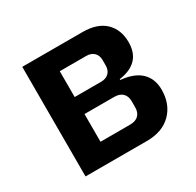

<svg xmlns="http://www.w3.org/2000/svg" viewBox="-120 -657 810 792"><g transform="rotate(-30 285.5 -261.0)"><path d="M74 -522H361Q431 -522 468 -486.5Q505 -451 505 -391Q505 -292 397 -277V-273Q461 -267 493 -236Q525 -205 525 -153Q525 -85 483 -42.5Q441 0 366 0H74ZM340 -93Q366 -93 380 -106.5Q394 -120 394 -145V-173Q394 -198 380 -211.5Q366 -225 340 -225H199V-93ZM325 -306Q348 -306 361.5 -319Q375 -332 375 -355V-380Q375 -403 361.5 -416Q348 -429 325 -429H199V-306Z"/></g></svg>

Font: IBMPlexSans-SemiBold
Style: Regular
Weight: 600
Designer: Mike Abbink, Paul van der Laan, Pieter van Rosmalen
Foundry: Bold Monday
Version: Version 3.1